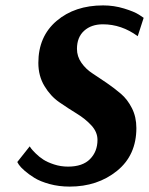

<svg xmlns="http://www.w3.org/2000/svg" viewBox="-20 -680 552 711"><path d="M512 -614 490 -546Q430 -590 361 -590Q318 -590 291.5 -566Q265 -542 265 -499Q265 -471 281.5 -447.5Q298 -424 322 -408.5Q346 -393 375 -373Q404 -353 428 -332.5Q452 -312 468.5 -279.5Q485 -247 485 -206Q485 -105 413 -47Q341 11 238 11Q198 11 163.5 1.5Q129 -8 108 -21Q87 -34 71.5 -47.5Q56 -61 50 -70L44 -80L90 -138Q92 -135 95.5 -130Q99 -125 112 -112Q125 -99 140.5 -89Q156 -79 180.5 -71Q205 -63 232 -63Q286 -63 313.5 -91Q341 -119 341 -162Q341 -191 318.5 -215.5Q296 -240 264 -259.5Q232 -279 199.5 -301.5Q167 -324 144.5 -361.5Q122 -399 122 -447Q122 -545 189.5 -602.5Q257 -660 362 -660Q402 -660 439.5 -648.5Q477 -637 494 -626Z"/></svg>

Font: Arsenal
Style: Bold Italic
Weight: 700
Italic angle: -9°
Designer: Andrij Shevchenko
Foundry: Stairsfor.com
Version: Version 1.000